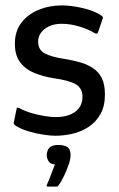

<svg xmlns="http://www.w3.org/2000/svg" viewBox="-20 -497 439 710"><path d="M41 -93Q42 -100 46.5 -99Q51 -98 56 -95Q72 -86 96 -79Q120 -72 144.5 -68Q169 -64 187 -64Q213 -64 235 -71.5Q257 -79 271 -96Q285 -113 285 -139Q285 -171 260 -185.5Q235 -200 177 -208Q140 -214 107.5 -227Q75 -240 55 -266Q35 -292 35 -335Q35 -382 59.5 -413.5Q84 -445 123.5 -461Q163 -477 208 -477Q244 -477 286.5 -467Q329 -457 354 -440Q360 -436 360.5 -433.5Q361 -431 359 -426L343 -379Q340 -369 329 -375Q309 -388 275 -398.5Q241 -409 208 -409Q170 -409 145.5 -390Q121 -371 121 -343Q121 -312 146.5 -299Q172 -286 219 -279Q250 -274 276.5 -266.5Q303 -259 324 -245Q345 -231 356.5 -208Q368 -185 368 -148Q368 -104 351.5 -75Q335 -46 308 -28Q281 -10 248.5 -2.5Q216 5 184 5Q168 5 140.5 1Q113 -3 85 -11.5Q57 -20 38 -32Q34 -35 32 -37.5Q30 -40 31 -44ZM241 76Q241 92 233.5 113Q226 134 216.5 154Q207 174 197 188Q194 193 190 193Q183 193 173.5 193Q164 193 156 193Q152 192 152 190.5Q152 189 155 182Q161 170 169 148Q177 126 183 111Q166 110 159.5 99Q153 88 153 77Q153 60 162.5 49.5Q172 39 196 39Q216 39 228.5 46.5Q241 54 241 76Z"/></svg>

Font: Glory Medium
Style: Regular
Weight: 500
Designer: Robert Leuschke
Foundry: Robert Leuschke
Version: Version 1.011